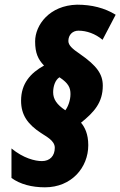

<svg xmlns="http://www.w3.org/2000/svg" viewBox="-20 -781 514 820"><path d="M172 19C285 19 357 -65 357 -161C357 -209 342 -238 326 -257C382 -302 419 -343 419 -415C419 -464 394 -500 322 -550C288 -573 272 -588 272 -606C272 -632 290 -650 315 -650C350 -650 387 -637 418 -611L474 -718C427 -747 372 -761 309 -761C191 -758 130 -674 130 -604C130 -554 143 -527 168 -501C110 -469 70 -424 70 -351C70 -289 99 -250 155 -213C179 -197 214 -180 214 -150C214 -115 193 -93 159 -93C130 -93 80 -105 29 -147V-21C66 6 116 19 172 19ZM259 -310C223 -334 207 -357 207 -387C207 -411 215 -439 234 -451C273 -425 281 -406 281 -379C281 -352 270 -324 259 -310Z"/></svg>

Font: Noto Sans UI Condensed Black
Style: Italic
Weight: 900
Width: 3
Italic angle: -192°
Designer: Monotype Design Team
Foundry: Monotype Imaging Inc.
Version: Version 1.901